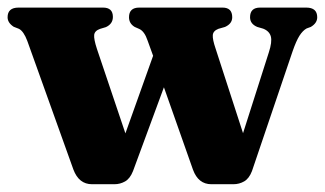

<svg xmlns="http://www.w3.org/2000/svg" viewBox="-22 -482 856 506"><path d="M279.5 3.5H220.5Q186 3.5 171.5 -35L50 -374Q40.5 -399.5 28 -406L14 -411.5Q-2 -422 -2 -436.5Q-2 -462 27 -462H249.5Q275.5 -462 275.5 -437.5Q275.5 -419 257 -410.5L242 -406Q227.5 -401 226.2 -390Q225 -379 233.5 -353L308.5 -130.5L381.5 -335L367 -375Q359 -399 345.5 -405.5L333 -411Q318 -420 318 -436.5Q318 -462 345 -462H564.5Q590 -462 590 -436.5Q590 -419.5 571 -411L553.5 -406Q539.5 -400.5 538.8 -389.2Q538 -378 546 -354.5L618.5 -131L686.5 -344Q695.5 -371.5 691.8 -385.8Q688 -400 671.5 -406.5L656 -411Q637 -419 637 -436.5Q637 -462 663.5 -462H785Q814 -462 814 -436.5Q814 -421 797 -411L786 -407Q776 -401.5 767.2 -387.8Q758.5 -374 749 -346.5L642 -31Q634.5 -11.5 621.5 -4Q608.5 3.5 593 3.5H535Q500.5 3.5 486.5 -35L410 -252L328.5 -31Q320.5 -11 307.5 -3.8Q294.5 3.5 279.5 3.5Z"/></svg>

Font: Fraunces 72pt Soft
Style: Bold
Weight: 700
Version: Version 1.000;[b76b70a41]